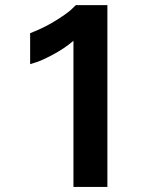

<svg xmlns="http://www.w3.org/2000/svg" viewBox="-20 -742 613 762"><path d="M406.2 0H271.5V-580.1Q234.4 -548.8 191.4 -525.9Q148.4 -502.9 124 -495.1L99.6 -487.3V-610.4Q151.4 -629.9 196.8 -657.7Q242.2 -685.5 261.7 -703.1L281.2 -721.7H406.2Z"/></svg>

Font: FreeUniversal
Style: Bold
Weight: 700
Version: Version 1.001 March 22, 2017